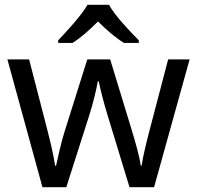

<svg xmlns="http://www.w3.org/2000/svg" viewBox="-20 -786 826 805"><path d="M437 -766H347C321 -721 261 -656 224 -617V-606H284C319 -628 355 -660 391 -696C427 -660 465 -627 500 -606H562V-617C524 -655 461 -721 437 -766ZM431 -303 523 -1H626L775 -537H685L610 -251C594 -190 578 -125 574 -92H570C565 -130 548 -189 534 -235L442 -537H346L251 -235C237 -191 222 -124 215 -91H211C206 -129 191 -193 176 -251L102 -537H11L158 -1H258L354 -302C372 -358 385 -415 390 -445H394C400 -415 414 -358 431 -303Z"/></svg>

Font: Noto Sans Runic
Style: Regular
Weight: 400
Designer: Monotype Design Team
Foundry: Monotype Imaging Inc.
Version: Version 2.002